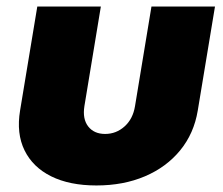

<svg xmlns="http://www.w3.org/2000/svg" viewBox="-20 -566 688 593"><path d="M277.8 6.8Q194.8 6.8 137.9 -21.5Q81.1 -49.8 55.7 -101.8Q30.3 -153.8 42 -224.6L95.2 -545.9H291.5L240.7 -238.3Q234.4 -198.7 252.4 -175.5Q270.5 -152.3 304.7 -152.3Q338.9 -152.3 364.7 -175.5Q390.6 -198.7 397 -238.3L447.8 -545.9H644L590.8 -224.6Q579.1 -153.8 536.6 -101.8Q494.1 -49.8 427.7 -21.5Q361.3 6.8 277.8 6.8Z"/></svg>

Font: Inter Black
Style: Italic
Weight: 900
Italic angle: -9.39999°
Designer: Rasmus Andersson
Foundry: rsms
Version: Version 4.000;git-a52131595